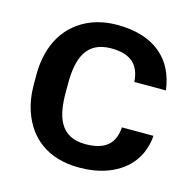

<svg xmlns="http://www.w3.org/2000/svg" viewBox="-106 -831 967 950"><g transform="rotate(15 377.5 -355.5)"><path d="M379.3 -110C248.2 -110 219.8 -210.6 219.8 -332V-379C219.8 -507.2 254.7 -601 381.5 -601C482.8 -601 528.5 -556.3 534.4 -470H696.1C677.2 -624.7 571.4 -721 381.5 -721C332.4 -721 287.8 -713 247.8 -697C126.8 -648.5 57 -536.5 57 -378V-332C57 -279.3 64.5 -231.8 79.5 -189.5C120.5 -74.2 214.7 10 379.3 10C427.7 10 470.8 3.8 508.5 -8.5C613.9 -42.9 685.3 -117.7 695 -237H533.3C527.4 -151.5 479.6 -110 379.3 -110Z"/></g></svg>

Font: Asimov
Style: Wid
Weight: 500
Designer: Google
Version: Version 2.000980; 2014